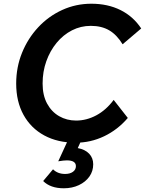

<svg xmlns="http://www.w3.org/2000/svg" viewBox="-20 -751 779 1032"><path d="M591 -214 667 -117Q612 -53 539.5 -18.5Q467 16 387 16Q290 16 218 -23Q146 -62 106.5 -133.5Q67 -205 67 -302Q67 -390 98.5 -467.5Q130 -545 185.5 -604.5Q241 -664 314.5 -697.5Q388 -731 471 -731Q559 -731 627.5 -697Q696 -663 739 -598L639 -513Q608 -564 567 -588Q526 -612 468 -612Q414 -612 367 -588Q320 -564 284.5 -521Q249 -478 229 -422Q209 -366 209 -302Q209 -239 233 -194.5Q257 -150 298 -126.5Q339 -103 389 -103Q445 -103 497.5 -131Q550 -159 591 -214ZM212 222 265 159Q290 184 330 184Q356 184 372 172.5Q388 161 388 142Q388 111 339 111Q323 111 293 116L351 -10H423L398 45Q437 52 459 75Q481 98 481 132Q481 169 460.5 198Q440 227 404 244Q368 261 323 261Q251 261 212 222Z"/></svg>

Font: Wix Madefor Text
Style: Bold Italic
Weight: 700
Italic angle: -12°
Designer: Dalton Maag Ltd
Foundry: Dalton Maag Ltd
Version: Version 3.100